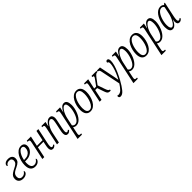

<svg xmlns="http://www.w3.org/2000/svg" viewBox="450 -2292 4288 4288"><g transform="rotate(-45 2594.0 -148.0)"><path d="M144 10Q77 10 39 -25Q1 -60 1 -118Q1 -161 18.5 -191Q36 -221 72 -245.5Q108 -270 163 -297Q220 -323 249 -352Q278 -381 278 -428Q278 -456 260 -478Q242 -500 197 -500Q157 -500 133 -482Q109 -464 96 -436Q90 -439 85.5 -445Q81 -451 81 -462Q81 -480 94 -499Q107 -518 134.5 -531.5Q162 -545 205 -545Q268 -545 304 -516Q340 -487 340 -434Q340 -377 308.5 -343Q277 -309 204 -275Q153 -252 122.5 -230.5Q92 -209 78.5 -183Q65 -157 65 -120Q65 -82 88 -58Q111 -34 152 -34Q192 -34 220.5 -53.5Q249 -73 264 -103Q269 -101 273.5 -95Q278 -89 278 -80Q278 -60 262 -39Q246 -18 216 -4Q186 10 144 10Z M526 10Q454 10 414 -36Q374 -82 374 -182Q374 -243 390.5 -307Q407 -371 438.5 -425Q470 -479 515 -512.5Q560 -546 617 -546Q667 -546 695.5 -518.5Q724 -491 724 -442Q724 -389 694 -342Q664 -295 609 -265Q554 -235 479 -235H440Q439 -223 438 -208.5Q437 -194 437 -182Q437 -105 462.5 -69.5Q488 -34 536 -34Q575 -34 603.5 -56Q632 -78 649 -109Q662 -103 662 -87Q662 -70 647 -47Q632 -24 601.5 -7Q571 10 526 10ZM446 -274H473Q533 -274 575 -296Q617 -318 639 -356.5Q661 -395 661 -442Q661 -475 646 -491.5Q631 -508 606 -508Q570 -508 537.5 -475.5Q505 -443 481 -389.5Q457 -336 446 -274Z M1083 10Q1048 10 1030 -13Q1012 -36 1012 -75Q1012 -94 1015 -119.5Q1018 -145 1027 -184L1042 -255H866L812 0H752L843 -427Q849 -455 849 -469Q849 -491 836.5 -498Q824 -505 802 -505H789L796 -536H926L874 -294H1051L1102 -536H1161L1087 -187Q1080 -157 1076 -131Q1072 -105 1072 -83Q1072 -57 1081 -45.5Q1090 -34 1104 -34Q1126 -34 1149 -59L1165 -37Q1150 -18 1129.5 -4Q1109 10 1083 10Z M1550 10Q1515 10 1497 -13Q1479 -36 1479 -75Q1479 -95 1482 -120Q1485 -145 1494 -184L1523 -320Q1531 -359 1536.5 -388.5Q1542 -418 1542 -442Q1542 -464 1532 -482.5Q1522 -501 1493 -501Q1468 -501 1442.5 -478.5Q1417 -456 1394.5 -420Q1372 -384 1355 -343Q1338 -302 1330 -266L1274 0H1214L1305 -427Q1311 -454 1311 -469Q1311 -491 1298.5 -498Q1286 -505 1264 -505H1251L1258 -536H1387L1364 -428H1368Q1402 -488 1439.5 -517Q1477 -546 1517 -546Q1564 -546 1583.5 -516.5Q1603 -487 1603 -448Q1603 -427 1597.5 -396.5Q1592 -366 1584 -330L1554 -187Q1548 -157 1543.5 -131Q1539 -105 1539 -83Q1539 -57 1548 -45.5Q1557 -34 1571 -34Q1593 -34 1616 -59L1632 -37Q1617 -18 1596.5 -4Q1576 10 1550 10Z M1625 240 1767 -427Q1773 -456 1773 -470Q1773 -490 1762 -497.5Q1751 -505 1726 -505H1713L1720 -536H1847L1820 -408H1823Q1852 -474 1889 -510Q1926 -546 1970 -546Q2022 -546 2045.5 -503.5Q2069 -461 2069 -387Q2069 -339 2057.5 -285Q2046 -231 2024.5 -179Q2003 -127 1972.5 -84Q1942 -41 1904 -15.5Q1866 10 1822 10Q1794 10 1773.5 2Q1753 -6 1739 -17Q1737 -5 1734.5 7.5Q1732 20 1729 31L1712 112Q1708 130 1705 147.5Q1702 165 1702 175Q1702 195 1713.5 202Q1725 209 1749 209H1770L1763 240ZM1819 -28Q1853 -28 1881.5 -51.5Q1910 -75 1933 -114Q1956 -153 1972.5 -200.5Q1989 -248 1998 -296Q2007 -344 2007 -384Q2007 -445 1992.5 -473.5Q1978 -502 1951 -502Q1929 -502 1905 -481Q1881 -460 1858 -424.5Q1835 -389 1817 -343.5Q1799 -298 1789 -250L1750 -67Q1760 -50 1778 -39Q1796 -28 1819 -28Z M2267 10Q2198 10 2160.5 -38Q2123 -86 2123 -178Q2123 -238 2138.5 -302.5Q2154 -367 2184.5 -422.5Q2215 -478 2260.5 -512Q2306 -546 2366 -546Q2434 -546 2471.5 -498Q2509 -450 2509 -358Q2509 -298 2493.5 -233.5Q2478 -169 2447.5 -113.5Q2417 -58 2371.5 -24Q2326 10 2267 10ZM2273 -28Q2315 -28 2347 -60.5Q2379 -93 2401 -144.5Q2423 -196 2434.5 -254.5Q2446 -313 2446 -364Q2446 -440 2423 -474Q2400 -508 2358 -508Q2317 -508 2284.5 -475.5Q2252 -443 2230 -391.5Q2208 -340 2197 -282Q2186 -224 2186 -172Q2186 -97 2209 -62.5Q2232 -28 2273 -28Z M2561 0 2652 -427Q2658 -455 2658 -469Q2658 -491 2645.5 -498Q2633 -505 2611 -505H2598L2605 -536H2735L2683 -294H2745L2829 -409Q2856 -444 2864.5 -460.5Q2873 -477 2873 -486Q2873 -505 2834 -505L2841 -536H2998L2992 -505Q2973 -505 2960 -499.5Q2947 -494 2932 -479Q2917 -464 2894 -435L2787 -291L2845 -123Q2862 -72 2877.5 -51.5Q2893 -31 2915 -31H2918L2911 0H2904Q2869 0 2849.5 -7.5Q2830 -15 2816.5 -38Q2803 -61 2788 -106L2737 -255H2675L2621 0Z M2980 250Q2930 250 2930 204Q2930 193 2933 183Q2950 189 2967 189Q3023 189 3069.5 141Q3116 93 3161 21L3065 -448Q3057 -484 3045 -494.5Q3033 -505 3010 -505H3004L3011 -536H3108L3179 -183Q3184 -156 3191 -119Q3198 -82 3203 -50Q3240 -118 3270 -189.5Q3300 -261 3317.5 -326.5Q3335 -392 3335 -442Q3335 -471 3323.5 -483.5Q3312 -496 3297 -496Q3297 -522 3309.5 -534Q3322 -546 3339 -546Q3362 -546 3374 -527.5Q3386 -509 3386 -469Q3386 -414 3365 -340.5Q3344 -267 3307.5 -185Q3271 -103 3226 -21Q3156 106 3096.5 178Q3037 250 2980 250Z M3388 240 3530 -427Q3536 -456 3536 -470Q3536 -490 3525 -497.5Q3514 -505 3489 -505H3476L3483 -536H3610L3583 -408H3586Q3615 -474 3652 -510Q3689 -546 3733 -546Q3785 -546 3808.5 -503.5Q3832 -461 3832 -387Q3832 -339 3820.5 -285Q3809 -231 3787.5 -179Q3766 -127 3735.5 -84Q3705 -41 3667 -15.5Q3629 10 3585 10Q3557 10 3536.5 2Q3516 -6 3502 -17Q3500 -5 3497.5 7.5Q3495 20 3492 31L3475 112Q3471 130 3468 147.5Q3465 165 3465 175Q3465 195 3476.5 202Q3488 209 3512 209H3533L3526 240ZM3582 -28Q3616 -28 3644.5 -51.5Q3673 -75 3696 -114Q3719 -153 3735.5 -200.5Q3752 -248 3761 -296Q3770 -344 3770 -384Q3770 -445 3755.5 -473.5Q3741 -502 3714 -502Q3692 -502 3668 -481Q3644 -460 3621 -424.5Q3598 -389 3580 -343.5Q3562 -298 3552 -250L3513 -67Q3523 -50 3541 -39Q3559 -28 3582 -28Z M4030 10Q3961 10 3923.5 -38Q3886 -86 3886 -178Q3886 -238 3901.5 -302.5Q3917 -367 3947.5 -422.5Q3978 -478 4023.5 -512Q4069 -546 4129 -546Q4197 -546 4234.5 -498Q4272 -450 4272 -358Q4272 -298 4256.5 -233.5Q4241 -169 4210.5 -113.5Q4180 -58 4134.5 -24Q4089 10 4030 10ZM4036 -28Q4078 -28 4110 -60.5Q4142 -93 4164 -144.5Q4186 -196 4197.5 -254.5Q4209 -313 4209 -364Q4209 -440 4186 -474Q4163 -508 4121 -508Q4080 -508 4047.5 -475.5Q4015 -443 3993 -391.5Q3971 -340 3960 -282Q3949 -224 3949 -172Q3949 -97 3972 -62.5Q3995 -28 4036 -28Z M4273 240 4415 -427Q4421 -456 4421 -470Q4421 -490 4410 -497.5Q4399 -505 4374 -505H4361L4368 -536H4495L4468 -408H4471Q4500 -474 4537 -510Q4574 -546 4618 -546Q4670 -546 4693.5 -503.5Q4717 -461 4717 -387Q4717 -339 4705.5 -285Q4694 -231 4672.5 -179Q4651 -127 4620.5 -84Q4590 -41 4552 -15.5Q4514 10 4470 10Q4442 10 4421.5 2Q4401 -6 4387 -17Q4385 -5 4382.5 7.5Q4380 20 4377 31L4360 112Q4356 130 4353 147.5Q4350 165 4350 175Q4350 195 4361.5 202Q4373 209 4397 209H4418L4411 240ZM4467 -28Q4501 -28 4529.5 -51.5Q4558 -75 4581 -114Q4604 -153 4620.5 -200.5Q4637 -248 4646 -296Q4655 -344 4655 -384Q4655 -445 4640.5 -473.5Q4626 -502 4599 -502Q4577 -502 4553 -481Q4529 -460 4506 -424.5Q4483 -389 4465 -343.5Q4447 -298 4437 -250L4398 -67Q4408 -50 4426 -39Q4444 -28 4467 -28Z M4866 10Q4813 10 4790 -32.5Q4767 -75 4767 -148Q4767 -198 4778.5 -253Q4790 -308 4811.5 -360Q4833 -412 4863.5 -454Q4894 -496 4933.5 -521Q4973 -546 5019 -546Q5048 -546 5070 -535.5Q5092 -525 5105 -509L5135 -536H5155L5081 -187Q5074 -156 5070.5 -130.5Q5067 -105 5067 -83Q5067 -34 5098 -34Q5120 -34 5143 -59L5159 -37Q5144 -18 5123.5 -4Q5103 10 5077 10Q5044 10 5026.5 -13Q5009 -36 5009 -75Q5009 -91 5011 -106.5Q5013 -122 5018 -144H5016Q4952 10 4866 10ZM4883 -34Q4906 -34 4930 -57Q4954 -80 4976.5 -118.5Q4999 -157 5017 -204Q5035 -251 5045 -298L5081 -467Q5070 -490 5053.5 -499Q5037 -508 5019 -508Q4984 -508 4954.5 -485Q4925 -462 4902 -423Q4879 -384 4862.5 -336.5Q4846 -289 4837.5 -240.5Q4829 -192 4829 -150Q4829 -91 4844 -62.5Q4859 -34 4883 -34Z"/></g></svg>

Font: Noto Serif ExtraCondensed Light
Style: Italic
Weight: 300
Width: 2
Italic angle: -12°
Designer: Monotype Design Team
Foundry: Monotype Imaging Inc.
Version: Version 2.014; ttfautohint (v1.8.4.7-5d5b)